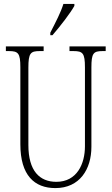

<svg xmlns="http://www.w3.org/2000/svg" viewBox="-20 -951 571 981"><path d="M237 -784V-771H248C288 -817 341 -886 360 -921V-931H304C290 -886 266 -841 237 -784ZM263 10C387 10 447 -86 447 -201V-606C447 -679 457 -690 504 -690H520V-714H335V-690H356C403 -690 414 -679 414 -607V-203C414 -115 374 -22 268 -22C182 -22 125 -78 125 -210V-605C125 -680 136 -690 183 -690H203V-714H10V-690H26C73 -690 84 -679 84 -608V-214C84 -55 156 10 263 10Z"/></svg>

Font: Noto Serif Devanagari ExtraCondensed ExtraLight
Style: Regular
Weight: 200
Width: 2
Designer: Universal Thirst, Indian Type Foundry and the Monotype Design Team
Foundry: Monotype Imaging Inc.
Version: Version 2.004